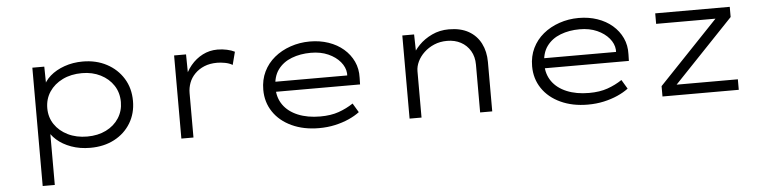

<svg xmlns="http://www.w3.org/2000/svg" viewBox="-46 -758 4742 1201"><g transform="rotate(-5 2325.5 -157.5)"><path d="M180 220V-523H255L257 -393L242 -392Q255 -432 291.5 -464Q328 -496 381.5 -515Q435 -534 497 -534Q581 -534 647 -499Q713 -464 751 -402.5Q789 -341 789 -261Q789 -183 752 -122Q715 -61 649.5 -26.5Q584 8 498 8Q433 8 379 -11.5Q325 -31 288 -64Q251 -97 236 -136L256 -137V220ZM485 -64Q552 -64 603.5 -89.5Q655 -115 684 -160Q713 -205 713 -261Q713 -320 683.5 -365Q654 -410 602.5 -436Q551 -462 486 -462Q417 -462 364 -436Q311 -410 281 -365Q251 -320 251 -262Q251 -205 281 -160.5Q311 -116 364 -90Q417 -64 485 -64Z M1070 0V-522H1145L1147 -364L1128 -366Q1143 -414 1175 -452.5Q1207 -491 1250 -513Q1293 -535 1343 -535Q1374 -535 1403 -528.5Q1432 -522 1451 -512L1430 -431Q1410 -443 1383 -448Q1356 -453 1334 -453Q1288 -453 1253 -438.5Q1218 -424 1193.5 -399Q1169 -374 1157.5 -343Q1146 -312 1146 -279V0Z M1934 10Q1838 10 1763.5 -24.5Q1689 -59 1648 -120Q1607 -181 1607 -259Q1607 -322 1631.5 -372.5Q1656 -423 1699.5 -459Q1743 -495 1801 -515Q1859 -535 1923 -535Q1986 -535 2040 -516.5Q2094 -498 2133.5 -464Q2173 -430 2194.5 -384Q2216 -338 2214 -282L2213 -240H1672L1661 -303H2156L2138 -293V-317Q2135 -355 2107 -388.5Q2079 -422 2032 -443Q1985 -464 1923 -464Q1857 -464 1802.5 -443Q1748 -422 1716 -378.5Q1684 -335 1684 -264Q1684 -203 1716 -157.5Q1748 -112 1808 -87Q1868 -62 1948 -62Q2015 -62 2064.5 -79.5Q2114 -97 2156 -125L2190 -68Q2161 -46 2121.5 -28.5Q2082 -11 2035 -0.5Q1988 10 1934 10Z M2503 0V-522H2577L2580 -384L2557 -383Q2574 -420 2607.5 -454.5Q2641 -489 2689.5 -512Q2738 -535 2796 -535Q2870 -535 2920 -506.5Q2970 -478 2996 -427Q3022 -376 3022 -310V0H2946V-300Q2946 -350 2924 -387Q2902 -424 2864.5 -444Q2827 -464 2779 -464Q2734 -464 2697.5 -448.5Q2661 -433 2634 -407.5Q2607 -382 2592.5 -351.5Q2578 -321 2578 -291V0H2541Q2527 0 2518 0Q2509 0 2503 0Z M3622 10Q3526 10 3451.5 -24.5Q3377 -59 3336 -120Q3295 -181 3295 -259Q3295 -322 3319.5 -372.5Q3344 -423 3387.5 -459Q3431 -495 3489 -515Q3547 -535 3611 -535Q3674 -535 3728 -516.5Q3782 -498 3821.5 -464Q3861 -430 3882.5 -384Q3904 -338 3902 -282L3901 -240H3360L3349 -303H3844L3826 -293V-317Q3823 -355 3795 -388.5Q3767 -422 3720 -443Q3673 -464 3611 -464Q3545 -464 3490.5 -443Q3436 -422 3404 -378.5Q3372 -335 3372 -264Q3372 -203 3404 -157.5Q3436 -112 3496 -87Q3556 -62 3636 -62Q3703 -62 3752.5 -79.5Q3802 -97 3844 -125L3878 -68Q3849 -46 3809.5 -28.5Q3770 -11 3723 -0.5Q3676 10 3622 10Z M4091 0V-65L4476 -469L4494 -456H4091V-522H4559V-458L4174 -54L4158 -66H4570V0Z"/></g></svg>

Font: Lexend Peta Light
Style: Regular
Weight: 300
Version: Version 1.007